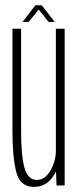

<svg xmlns="http://www.w3.org/2000/svg" viewBox="-20 -707 304 732"><path d="M195.5 0 193.5 -53.5Q188.5 -42.5 181 -32.5Q154.5 5.5 109.5 5.5Q56.5 5.5 42 -51Q27.5 -107.5 27.5 -208V-597.5H60.5V-205Q60.5 -110.5 73.8 -65.8Q87 -21 120.5 -21Q151.5 -21 172.5 -57Q192.5 -91.5 193 -131V-597.5H226.5V0ZM66 -623.5 115 -687H139L188.5 -623.5H165L127.5 -670.5L89.5 -623.5Z"/></svg>

Font: Anybody Condensed ExtraLight
Style: Regular
Weight: 200
Width: 3
Designer: Tyler Finck
Foundry: Etcetera Type Company
Version: Version 1.010; ttfautohint (v1.8.3) -l 8 -r 50 -G 200 -x 14 